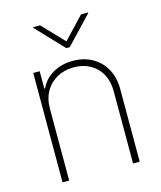

<svg xmlns="http://www.w3.org/2000/svg" viewBox="-111 -818 756 899"><g transform="rotate(-15 267.0 -368.5)"><path d="M112.3 0H80.1V-530.3H111.3V-446.3H115.2Q133.8 -487.8 176 -512.5Q218.3 -537.1 273.4 -537.1Q326.2 -537.1 367.2 -514.2Q408.2 -491.2 431.2 -449.5Q454.1 -407.7 454.1 -353.5V0H421.9V-352.5Q421.9 -397.9 402.8 -433.1Q383.8 -468.3 349.1 -487.5Q314.5 -506.8 269.5 -506.8Q224.1 -506.8 188.2 -487.1Q152.3 -467.3 132.3 -431.9Q112.3 -396.5 112.3 -350.6ZM268.6 -632.8 367.2 -737.3H401.4V-734.4L276.4 -602.5H259.8L134.8 -734.4V-737.3H168.9Z"/></g></svg>

Font: Pretendard JP Thin
Style: Regular
Weight: 100
Designer: Base glyphs from Inter by Rasmus Andersson; Hangeul glyphs from Noto Sans CJK(Source Han Sans) by Jang Soo-young and Kan
Foundry: Kil Hyung-jin
Version: Version 1.309